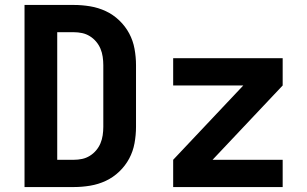

<svg xmlns="http://www.w3.org/2000/svg" viewBox="-20 -755 1240 775"><path d="M79 0V-735H278Q311 -735 344 -729.5Q377 -724 407 -710Q437 -696 461.5 -672.5Q486 -649 501.5 -620Q517 -591 523 -558Q529 -525 529 -492V-243Q529 -210 523 -177Q517 -144 501.5 -115Q486 -86 461.5 -62.5Q437 -39 407 -25Q377 -11 344 -5.5Q311 0 278 0ZM211 -110H278Q295 -110 311.5 -113.5Q328 -117 342.5 -126Q357 -135 368 -148Q379 -161 385.5 -176.5Q392 -192 394.5 -209Q397 -226 397 -243V-492Q397 -509 394.5 -526Q392 -543 385.5 -558.5Q379 -574 368 -587Q357 -600 342.5 -609Q328 -618 311.5 -621.5Q295 -625 278 -625H211ZM679 0V-110L962 -410H679V-520H1121V-410L838 -110H1121V0Z"/></svg>

Font: Iosevka Aile Extrabold
Style: Regular
Weight: 800
Designer: Belleve Invis
Foundry: Belleve Invis
Version: Version 27.3.5; ttfautohint (v1.8.4)